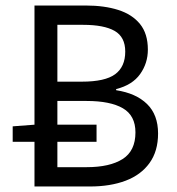

<svg xmlns="http://www.w3.org/2000/svg" viewBox="-20 -676 640 696"><path d="M105 0V-656H291Q358 -656 408.5 -640Q459 -624 487.5 -589Q516 -554 516 -496Q516 -447 488 -407.5Q460 -368 401 -353V-349Q473 -338 513 -299Q553 -260 553 -192Q553 -128 522 -85Q491 -42 435.5 -21Q380 0 306 0ZM26 -162V-218L105 -224H330V-162ZM188 -70H294Q378 -70 424.5 -99.5Q471 -129 471 -196Q471 -257 425.5 -283.5Q380 -310 294 -310H188ZM188 -380H277Q361 -380 397.5 -407Q434 -434 434 -489Q434 -542 395.5 -564Q357 -586 281 -586H188Z"/></svg>

Font: Source Code Pro ExtraLight
Style: Regular
Weight: 200
Monospace: yes
Designer: Paul D. Hunt, Teo Tuominen
Foundry: Adobe
Version: Version 1.026;hotconv 1.1.0;makeotfexe 2.6.0